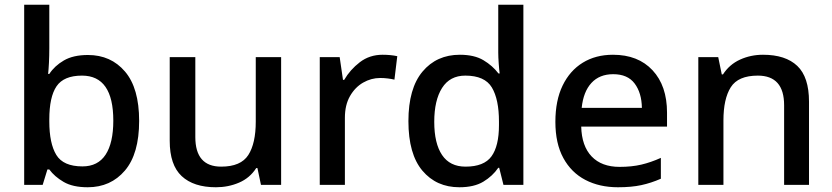

<svg xmlns="http://www.w3.org/2000/svg" viewBox="-20 -780 3511 810"><path d="M188 -577Q188 -544 186.5 -515Q185 -486 183 -468H188Q210 -502 249.5 -525Q289 -548 351 -548Q448 -548 507.5 -478Q567 -408 567 -270Q567 -131 507 -60.5Q447 10 350 10Q287 10 248.5 -12.5Q210 -35 188 -65H180L160 0H82V-760H188ZM326 -461Q249 -461 218.5 -416Q188 -371 188 -276V-268Q188 -175 217.5 -126.5Q247 -78 328 -78Q393 -78 425.5 -127.5Q458 -177 458 -271Q458 -461 326 -461Z M1166 -539V0H1081L1066 -71H1061Q1034 -29 988.5 -9.5Q943 10 891 10Q797 10 746.5 -37Q696 -84 696 -186V-539H804V-202Q804 -77 913 -77Q996 -77 1027.5 -126Q1059 -175 1059 -267V-539Z M1594 -549Q1628 -549 1656 -543L1644 -444Q1632 -447 1616 -449Q1600 -451 1584 -451Q1546 -451 1512 -431.5Q1478 -412 1456.5 -374.5Q1435 -337 1435 -283V0H1329V-539H1413L1427 -443H1432Q1457 -486 1498 -517.5Q1539 -549 1594 -549Z M1918 10Q1821 10 1762 -60Q1703 -130 1703 -269Q1703 -407 1762.5 -478Q1822 -549 1920 -549Q1981 -549 2019.5 -526Q2058 -503 2083 -470H2088Q2086 -484 2084 -511.5Q2082 -539 2082 -558V-760H2188V0H2104L2086 -72H2082Q2058 -37 2019 -13.5Q1980 10 1918 10ZM1944 -77Q2022 -77 2053.5 -120.5Q2085 -164 2085 -252V-267Q2085 -361 2055 -411Q2025 -461 1943 -461Q1878 -461 1845 -409Q1812 -357 1812 -266Q1812 -175 1845 -126Q1878 -77 1944 -77Z M2566 -549Q2672 -549 2733 -483.5Q2794 -418 2794 -305V-246H2432Q2434 -164 2476 -120Q2518 -76 2594 -76Q2645 -76 2685.5 -85.5Q2726 -95 2768 -114V-26Q2727 -8 2685.5 1Q2644 10 2587 10Q2509 10 2449.5 -21Q2390 -52 2356.5 -113.5Q2323 -175 2323 -266Q2323 -356 2353.5 -419Q2384 -482 2438.5 -515.5Q2493 -549 2566 -549ZM2567 -467Q2509 -467 2475 -430Q2441 -393 2434 -325H2688Q2687 -388 2657.5 -427.5Q2628 -467 2567 -467Z M3199 -549Q3294 -549 3343.5 -502Q3393 -455 3393 -351V0H3288V-336Q3288 -461 3177 -461Q3094 -461 3063 -412Q3032 -363 3032 -272V0H2926V-539H3010L3025 -466H3030Q3057 -508 3102 -528.5Q3147 -549 3199 -549Z"/></svg>

Font: Noto Sans Myanmar UI Medium
Style: Regular
Weight: 500
Designer: Monotype Design Team
Foundry: Monotype Imaging Inc.
Version: Version 2.103; ttfautohint (v1.8.4.7-5d5b)